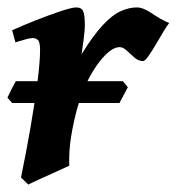

<svg xmlns="http://www.w3.org/2000/svg" viewBox="-20 -477 476 517"><path d="M435.5 -415Q429.2 -407.2 419.4 -390.6Q409.7 -374 398.9 -356Q388.2 -337.9 379.2 -325.2Q370.1 -312.5 365.2 -312.5Q353 -312.5 342.3 -321.8Q331.5 -331.1 321.5 -340.6Q311.5 -350.1 302.2 -350.1Q285.2 -350.1 263.7 -328.9Q242.2 -307.6 221.9 -270.8Q201.7 -233.9 188.5 -187Q178.2 -150.4 171.6 -109.9Q165 -69.3 166.5 -30.8Q156.2 -25.9 132.8 -15.4Q109.4 -4.9 86.9 5.4Q64.5 15.6 56.2 20L36.6 1Q50.8 -68.4 62.5 -136Q74.2 -203.6 81.1 -258.1Q87.9 -312.5 87.9 -341.8Q87.9 -364.3 82 -369.4Q76.2 -374.5 67.9 -374.5Q62 -374.5 50.8 -371.6Q39.6 -368.7 30.5 -365.7Q21.5 -362.8 21.5 -362.8L12.7 -395.5Q40.5 -408.2 76.4 -422.4Q112.3 -436.5 143.1 -446.8Q173.8 -457 185.5 -457Q199.2 -457 203.9 -447Q208.5 -437 208.5 -408.2Q208.5 -397.9 205.6 -373.8Q202.6 -349.6 199.7 -331.1Q231.4 -382.3 257.1 -409.7Q282.7 -437 305.2 -447Q327.6 -457 348.6 -457Q365.7 -457 389.9 -440.4Q414.1 -423.8 435.5 -415ZM324.2 -242.2 301.8 -199.7H12.7L0 -213.9Q3.4 -221.7 10.7 -236.1Q18.1 -250.5 22.5 -258.3H311Z"/></svg>

Font: Gentium Plus
Style: Bold Italic
Weight: 700
Italic angle: -8°
Designer: Victor Gaultney, Annie Olsen, Iska Routamaa, Becca Hirsbrunner
Foundry: SIL International
Version: Version 6.101